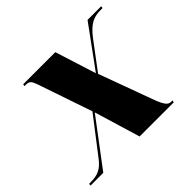

<svg xmlns="http://www.w3.org/2000/svg" viewBox="-155 -699 863 863"><g transform="rotate(-45 276.0 -268.0)"><path d="M-26 0H55L220 -219L286 0H503L505 -10H498C482 -10 468 -14 445 -80L353 -331L449 -459C492 -516 523 -526 566 -526H576L578 -536H491L348 -340L286 -536H82L80 -526H90C112 -526 118 -516 128 -488L216 -230L86 -61C57 -23 32 -10 -17 -10H-25Z"/></g></svg>

Font: Noto Serif Display Condensed Black
Style: Italic
Weight: 900
Width: 3
Italic angle: -12°
Designer: Monotype Design Team
Foundry: Monotype Imaging Inc.
Version: Version 2.009